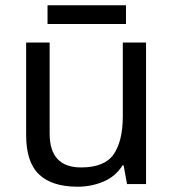

<svg xmlns="http://www.w3.org/2000/svg" viewBox="-20 -697 658 727"><path d="M533 -536V0H461L448 -71H444Q418 -29 372 -9.5Q326 10 274 10Q177 10 128 -36.5Q79 -83 79 -185V-536H168V-191Q168 -63 287 -63Q376 -63 410.5 -113Q445 -163 445 -257V-536ZM457 -677V-606H160V-677Z"/></svg>

Font: Noto Sans Inscriptional Pahlavi
Style: Regular
Weight: 400
Designer: Monotype Design Team
Foundry: Monotype Imaging Inc.
Version: Version 2.003; ttfautohint (v1.8.4.7-5d5b)